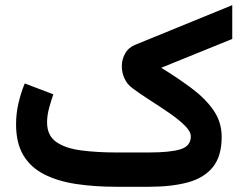

<svg xmlns="http://www.w3.org/2000/svg" viewBox="-20 -715 936 735"><path d="M550.8 0H427.2Q341.8 0 271 -10.7Q200.2 -21.5 148.7 -47.9Q97.2 -74.2 69.3 -120.8Q41.5 -167.5 41.5 -239.3Q41.5 -281.2 51 -321.3Q60.5 -361.3 74.7 -395.5L184.1 -354Q176.3 -331.5 168.2 -302.5Q160.2 -273.4 160.2 -246.6Q160.2 -196.3 195.3 -171.6Q230.5 -147 291 -139.2Q351.6 -131.3 427.2 -131.3H550.3Q631.8 -131.3 671.1 -143.6Q710.4 -155.8 710.4 -192.9Q710.4 -211.9 686.8 -235.1Q663.1 -258.3 627.2 -283Q591.3 -307.6 553.2 -332Q515.1 -356.4 486.3 -377.9Q466.8 -392.1 456.5 -414.8Q446.3 -437.5 446.3 -461.4Q446.3 -487.3 459 -510.3Q471.7 -533.2 497.6 -543.5L869.1 -695.3V-565.9L597.2 -455.6Q660.6 -416.5 713.1 -377.4Q765.6 -338.4 797.1 -293.2Q828.6 -248 828.6 -190.9Q828.6 -117.2 794.9 -75.4Q761.2 -33.7 699 -16.8Q636.7 0 550.8 0Z"/></svg>

Font: Vazirmatn RD UI FD
Style: Bold
Weight: 700
Designer: Saber Rastikerdar
Foundry: Saber Rastikerdar
Version: Version 33.003